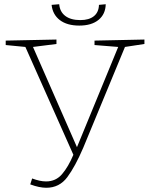

<svg xmlns="http://www.w3.org/2000/svg" viewBox="-20 -880 707 908"><path d="M123 -8 132 -36Q151 -29 167 -25.5Q183 -22 198 -22Q244 -22 273.5 -56.5Q303 -91 327 -148L100 -658L7 -667V-688L247 -693V-672L136 -658L344 -184L539 -658L427 -667V-688L663 -693V-672L571 -658L374 -182Q336 -93 298.5 -42.5Q261 8 199 8Q166 8 123 -8ZM355 -759Q297 -759 263 -785Q229 -811 224 -857L260 -860Q263 -824 289 -804.5Q315 -785 360 -785Q401 -785 424 -803.5Q447 -822 448 -857L480 -860Q479 -813 446 -786Q413 -759 355 -759Z"/></svg>

Font: Bitter ExtraLight
Style: Regular
Weight: 200
Designer: Sol Matas, and Bitter project Authors
Foundry: Sol Matas
Version: Version 2.001